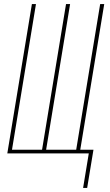

<svg xmlns="http://www.w3.org/2000/svg" viewBox="-20 -755 540 945"><path d="M389 170 417 0H16L137 -735H157L39 -18H187L305 -735H325L207 -18H355L473 -735H493L375 -18H440L409 170Z"/></svg>

Font: Iosevka SS18 Thin
Style: Italic
Weight: 100
Italic angle: -9°
Monospace: yes
Designer: Belleve Invis
Foundry: Belleve Invis
Version: Version 25.1.1; ttfautohint (v1.8.4)